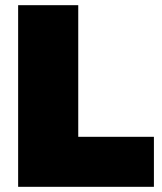

<svg xmlns="http://www.w3.org/2000/svg" viewBox="-20 -721 624 741"><path d="M574 0H50V-701H282V-193H574Z"/></svg>

Font: Argentum Novus Black
Style: Regular
Weight: 900
Designer: Julieta Ulanovsky (font) & Cristiano Sobral (main changes)
Foundry: Julieta Ulanovsky (font) & Cristiano Sobral (main changes)
Version: Version 3.00;November 27, 2020;FontCreator 13.0.0.2655 64-bi